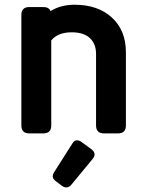

<svg xmlns="http://www.w3.org/2000/svg" viewBox="-20 -567 626 816"><path d="M306.6 29.3Q316.4 29.3 325.2 35.6L368.2 66.9Q381.8 77.1 381.8 88.9Q381.8 98.6 375 106.9L282.2 219.2Q273.4 229.5 261.7 229.5Q252 229.5 243.2 222.7L217.8 203.6Q204.1 193.4 204.1 182.6Q204.1 174.3 209 166.5L288.1 42Q295.9 29.3 306.6 29.3ZM105 0Q70.8 0 70.8 -33.7V-503.4Q70.8 -537.1 105 -537.1H163.6Q188 -537.1 194.8 -520Q238.3 -546.9 296.9 -546.9Q395 -546.9 454.1 -493.7Q515.1 -439 515.1 -344.7V-33.7Q515.1 0 481 0H422.4Q388.2 0 388.2 -33.7V-337.9Q388.2 -380.4 362.1 -405Q335.9 -429.7 284.7 -429.7Q225.6 -429.7 197.8 -395V-33.7Q197.8 0 163.6 0Z"/></svg>

Font: Simply Mono
Style: Bold
Weight: 700
Designer: Wojciech Kalinowski "wmk69" (wmk69@o2.pl)
Foundry: Wojciech Kalinowski "wmk69" (wmk69@o2.pl)
Version: Version 1.0.0